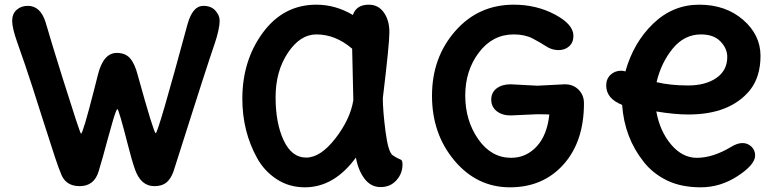

<svg xmlns="http://www.w3.org/2000/svg" viewBox="-20 -785 3311 820"><path d="M720 -50Q708 -19 689.5 -4.5Q671 10 639 10Q581 10 556 -63Q543 -100 526 -167Q487 -319 481.5 -319Q476 -319 459 -258.5Q442 -198 437 -180Q420 -115 401 -52.5Q382 10 320 10Q258 10 239 -47Q226 -75 168 -258.5Q110 -442 87 -508.5Q64 -575 54 -603Q32 -665 32 -695.5Q32 -726 51 -743Q70 -760 99 -760Q153 -760 175 -689Q196 -616 246 -456Q322 -214 326 -214Q334 -214 382 -402L398 -465Q421 -559 479 -559Q516 -559 536 -535.5Q556 -512 568 -465Q637 -216 645 -216Q655 -216 781 -682Q803 -760 848 -760Q882 -760 900 -739.5Q918 -719 918 -698Q918 -677 912 -651.5Q906 -626 898.5 -603.5Q891 -581 875 -533.5Q859 -486 843.5 -437Q828 -388 800 -301Q742 -117 720 -50Z M1615 -366Q1615 -312 1626.5 -223.5Q1638 -135 1657 -122Q1675 -110 1683 -107Q1691 -104 1694 -102Q1699 -97 1699 -82Q1699 -44 1673 -15Q1647 14 1605.5 14Q1564 14 1537 -21.5Q1510 -57 1500 -112Q1407 15 1282 15Q1215 15 1162 -19.5Q1109 -54 1078 -110Q1015 -224 1015 -363Q1015 -527 1103 -646Q1191 -765 1331 -765Q1413 -765 1487 -721Q1502 -765 1555 -765Q1596 -765 1619.5 -731.5Q1643 -698 1643 -647.5Q1643 -597 1615 -366ZM1489 -357 1484 -577Q1413 -638 1331 -638Q1262 -638 1209.5 -559.5Q1157 -481 1157 -370Q1157 -259 1191.5 -185.5Q1226 -112 1287.5 -112Q1349 -112 1412.5 -194Q1476 -276 1489 -357Z M2161 -425 2275 -419 2392 -425Q2428 -425 2451 -402Q2474 -379 2474 -344Q2474 -180 2386.5 -82.5Q2299 15 2158 15Q2017 15 1921 -99Q1825 -213 1825 -376Q1825 -539 1924 -652Q2023 -765 2174 -765Q2271 -765 2350 -723Q2429 -681 2429 -632Q2429 -604 2411 -587.5Q2393 -571 2365 -571Q2337 -571 2312 -587.5Q2287 -604 2254 -621Q2221 -638 2174 -638Q2084 -638 2025.5 -561Q1967 -484 1967 -377Q1967 -270 2022.5 -190.5Q2078 -111 2163 -111Q2227 -111 2272 -159.5Q2317 -208 2326 -296Q2315 -297 2272 -297L2161 -292Q2124 -292 2101 -310.5Q2078 -329 2078 -359.5Q2078 -390 2101 -407.5Q2124 -425 2161 -425Z M3086 -542Q3086 -578 3057 -608Q3028 -638 2974 -638Q2903 -638 2853.5 -578Q2804 -518 2784 -434Q2844 -420 2918.5 -420Q2993 -420 3039.5 -452Q3086 -484 3086 -542ZM2729 -94Q2647 -197 2637 -337Q2569 -364 2569 -420Q2569 -448 2587.5 -465.5Q2606 -483 2633 -483Q2641 -483 2651 -480Q2686 -604 2770 -684.5Q2854 -765 2966.5 -765Q3079 -765 3153.5 -700.5Q3228 -636 3228 -546.5Q3228 -457 3183 -400Q3098 -296 2920 -296Q2861 -296 2783 -309Q2798 -225 2846 -168Q2894 -111 2956 -111Q3025 -111 3103 -158Q3129 -174 3151 -174Q3173 -174 3189 -159Q3205 -144 3205 -121Q3205 -82 3131 -33.5Q3057 15 2973 15Q2889 15 2828.5 -14.5Q2768 -44 2729 -94Z"/></svg>

Font: Delius Unicase
Style: Bold
Weight: 700
Designer: Natalia Raices
Foundry: Natalia Raices
Version: Version 1.001